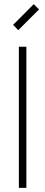

<svg xmlns="http://www.w3.org/2000/svg" viewBox="-20 -904 218 924"><path d="M67.9 -758.8 43 -784.2 142.1 -883.8 168 -858.9ZM106.9 0H70.8V-679.2H106.9Z"/></svg>

Font: RawengulkPcs
Style: Regular
Weight: 400
Version: Version 0.92